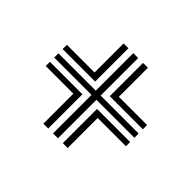

<svg xmlns="http://www.w3.org/2000/svg" viewBox="-104 -725 720 720"><g transform="rotate(45 256.0 -365.0)"><path d="M241.2 -152V-356H43.2V-378.5H241.2V-577.5H267.2V-378.5H468.5V-356H267.2V-152ZM189.8 -152V-311.2H43.2V-333.5H215.5V-152ZM43.2 -401V-423.5H189.8V-577.5H215.5V-401ZM293 -152V-333.5H468.5V-311.2H318.8V-152ZM293 -401V-577.5H318.8V-423.5H468.5V-401Z"/></g></svg>

Font: Big Shoulders Inline Display Thin ExtraBold
Style: Regular
Weight: 800
Version: Version 2.002